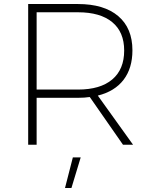

<svg xmlns="http://www.w3.org/2000/svg" viewBox="-20 -719 762 954"><path d="M591 0 426 -237Q401 -233 367 -233H162V0H120V-699H367Q497 -699 567.5 -639Q638 -579 638 -469Q638 -380 594 -322.5Q550 -265 466 -244L641 0ZM368 -274Q478 -274 537.5 -324Q597 -374 597 -468Q597 -560 537.5 -609Q478 -658 368 -658H162V-274ZM342 63H381L335 215H303Z"/></svg>

Font: Montserrat arm2 ExtraLight
Style: Regular
Weight: 275
Designer: Julieta Ulanovsky
Foundry: Julieta Ulanovsky
Version: Version 6.000